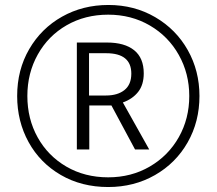

<svg xmlns="http://www.w3.org/2000/svg" viewBox="-20 -743 871 772"><path d="M49 -357Q49 -462 97.5 -545.5Q146 -629 229.5 -676Q313 -723 416 -723Q520 -723 604 -674Q688 -625 735 -541.5Q782 -458 782 -357Q782 -254 734.5 -170.5Q687 -87 603 -39Q519 9 415 9Q308 9 224.5 -39.5Q141 -88 95 -171.5Q49 -255 49 -357ZM741 -357Q741 -447 699 -522Q657 -597 582.5 -640.5Q508 -684 415 -684Q322 -684 248 -641.5Q174 -599 132 -524Q90 -449 90 -357Q90 -265 131.5 -190.5Q173 -116 247 -73Q321 -30 415 -30Q508 -30 582.5 -73.5Q657 -117 699 -191.5Q741 -266 741 -357ZM289 -572H410Q481 -572 519.5 -541Q558 -510 558 -448Q558 -402 535.5 -373.5Q513 -345 474 -331L580 -142H523L428 -319H339V-142H289ZM406 -359Q453 -359 480.5 -381Q508 -403 508 -447Q508 -529 407 -529H338V-359Z"/></svg>

Font: Noto Sans UI NarrowLight
Style: Regular
Weight: 300
Width: 4
Designer: Monotype Design Team
Foundry: Monotype Imaging Inc.
Version: Version 1.001